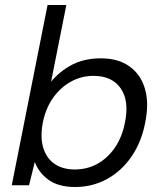

<svg xmlns="http://www.w3.org/2000/svg" viewBox="-20 -740 646 767"><path d="M173 -399Q205 -445 258 -476Q311 -507 383 -507Q452 -507 497 -475Q542 -443 559 -385.5Q576 -328 560 -250Q545 -172 505 -114Q465 -56 407 -24.5Q349 7 280 7Q213 7 173.5 -22Q134 -51 119 -93L96 0H27L170 -720H245L181 -398ZM479 -250Q497 -336 462.5 -386.5Q428 -437 353 -437Q306 -437 264.5 -414.5Q223 -392 193 -350.5Q163 -309 151 -250Q140 -191 153 -149Q166 -107 198.5 -85Q231 -63 278 -63Q329 -63 370 -86Q411 -109 439.5 -151Q468 -193 479 -250Z"/></svg>

Font: Albert Sans
Style: Italic
Weight: 400
Italic angle: -11.25°
Designer: Andreas Rasmussen
Foundry: a.Foundry
Version: Version 1.025